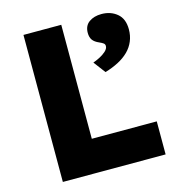

<svg xmlns="http://www.w3.org/2000/svg" viewBox="-105 -792 819 883"><g transform="rotate(-15 305.0 -350.0)"><path d="M86 0V-700H266V-157.3H575.3V0ZM406.3 -437.3 363.7 -494Q377.7 -498.7 395.2 -507.5Q412.7 -516.3 425.8 -528.2Q439 -540 439 -552.7Q439 -561.3 432.8 -566Q426.7 -570.7 414 -576.3Q392.7 -585.3 383.3 -598.3Q374 -611.3 374 -632.3Q374 -666.3 397.7 -683.2Q421.3 -700 457 -700Q500.7 -700 530.8 -675Q561 -650 561 -599.7Q561 -569.3 550.3 -543.7Q539.7 -518 519.3 -497.8Q499 -477.7 470.3 -462.7Q441.7 -447.7 406.3 -437.3Z"/></g></svg>

Font: Lexend Medium
Style: Regular
Weight: 500
Designer: Bonnie Shaver-Troup, Thomas Jockin
Foundry: Lexend
Version: Version 1.005